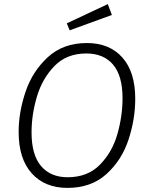

<svg xmlns="http://www.w3.org/2000/svg" viewBox="-20 -906 728 937"><path d="M640 -424Q640 -324 607 -224Q574 -124 499.5 -56.5Q425 11 309 11Q199 11 135 -60Q71 -131 71 -262Q71 -359 105 -459Q139 -559 214 -627.5Q289 -696 404 -696Q514 -696 577 -625.5Q640 -555 640 -424ZM134 -260Q134 -150 180.5 -95.5Q227 -41 310 -41Q408 -41 468 -102.5Q528 -164 553 -252Q578 -340 578 -427Q578 -536 532 -590.5Q486 -645 401 -645Q305 -645 245.5 -583.5Q186 -522 160 -434Q134 -346 134 -260ZM526 -833 320 -758 306 -792 506 -886Z"/></svg>

Font: Fira Sans Light
Style: Italic
Weight: 300
Italic angle: -8°
Designer: bBox Type GmbH & Carrois Corporate GbR & Edenspiekermann AG
Foundry: bBox Type GmbH & Carrois Corporate GbR & Edenspiekermann AG
Version: Version 4.301